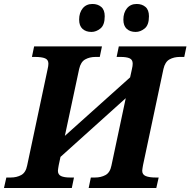

<svg xmlns="http://www.w3.org/2000/svg" viewBox="-52 -948 960 968"><path d="M-32 0 -20 -53H2Q32 -53 55 -65.5Q78 -78 85 -114L188 -599Q190 -607 191 -614.5Q192 -622 192 -627Q192 -647 175 -654Q158 -661 123 -661H109L120 -714H462L451 -661H430Q400 -661 377.5 -648.5Q355 -636 347 -600L275 -263L604 -558L613 -599Q615 -607 616 -614.5Q617 -622 617 -627Q617 -647 601.5 -654Q586 -661 555 -661H536L547 -714H888L877 -661H855Q825 -661 802.5 -648.5Q780 -636 772 -600L669 -115Q668 -108 666.5 -100Q665 -92 665 -87Q665 -68 682.5 -60.5Q700 -53 734 -53H748L736 0H395L406 -53H427Q457 -53 480 -65.5Q503 -78 510 -114L582 -453L253 -157L244 -115Q243 -108 241.5 -100Q240 -92 240 -87Q240 -68 255.5 -60.5Q271 -53 302 -53H321L310 0ZM632 -787Q604 -787 587 -802.5Q570 -818 570 -849Q570 -884 588 -906Q606 -928 637 -928Q664 -928 681.5 -913Q699 -898 699 -866Q699 -822 677.5 -804.5Q656 -787 632 -787ZM409 -787Q381 -787 364 -802.5Q347 -818 347 -849Q347 -884 365 -906Q383 -928 414 -928Q441 -928 458.5 -913Q476 -898 476 -866Q476 -822 454.5 -804.5Q433 -787 409 -787Z"/></svg>

Font: Noto Serif
Style: Bold Italic
Weight: 700
Italic angle: -12°
Designer: Monotype Design Team
Foundry: Monotype Imaging Inc.
Version: Version 2.013